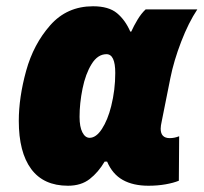

<svg xmlns="http://www.w3.org/2000/svg" viewBox="-20 -583 650 613"><path d="M40 -197Q40 -272 63.5 -357Q87 -442 140.5 -502.5Q194 -563 277 -563Q327 -563 353.5 -541Q380 -519 396 -482H399Q407 -500 419 -520Q431 -540 445 -553H610Q582 -511 558.5 -450Q535 -389 524 -334L501 -219Q500 -212 496.5 -196.5Q493 -181 493 -172Q493 -142 522 -142Q537 -142 552 -148L551 -6Q534 1 508.5 5.5Q483 10 454 10Q405 10 372 -8.5Q339 -27 322 -67H314Q294 -33 266.5 -11.5Q239 10 197 10Q119 10 79.5 -43.5Q40 -97 40 -197ZM335 -244Q348 -296 348 -350Q348 -410 320 -410Q292 -410 272.5 -378.5Q253 -347 243.5 -300Q234 -253 234 -210Q234 -178 243 -160.5Q252 -143 266 -143Q287 -143 305.5 -171.5Q324 -200 335 -244Z"/></svg>

Font: Noto Sans Display Black
Style: Italic
Weight: 900
Italic angle: -12°
Designer: Monotype Design team
Foundry: Monotype Imaging Inc.
Version: Version 1.000